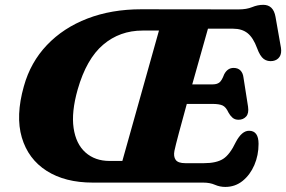

<svg xmlns="http://www.w3.org/2000/svg" viewBox="-20 -738 1156 776"><path d="M801 0H355Q243 0 168.5 -47.5Q94 -95 68.2 -182.2Q42.5 -269.5 76.5 -389.5Q103.5 -486.5 169.8 -556Q236 -625.5 333.2 -663Q430.5 -700.5 550.5 -700.5L944.5 -700Q976.5 -700 999 -709.2Q1021.5 -718.5 1044 -718.5Q1085 -718.5 1093.5 -670L1115.5 -545Q1119 -522 1109.8 -508.2Q1100.5 -494.5 1082.5 -491.5Q1061.5 -488.5 1046.2 -499.5Q1031 -510.5 1019 -543.5Q1003.5 -585.5 980.8 -603.8Q958 -622 922.5 -622H820.5Q811.5 -590 794 -528.2Q776.5 -466.5 757 -397H840Q856.5 -397 866.5 -404.5Q876.5 -412 886 -437.5Q899.5 -463.5 924 -463.5Q942 -463.5 952 -453Q962 -442.5 964 -425L982.5 -307Q986.5 -280 974.8 -267Q963 -254 944 -254Q929 -254 919.5 -262.5Q910 -271 903.5 -283Q893 -306 879 -312Q865 -318 838.5 -318H735Q717 -253 703 -200.5Q689 -148 685 -128.5Q680.5 -105.5 690 -92Q699.5 -78.5 729 -78.5H804.5Q854.5 -78.5 881.8 -95.8Q909 -113 933.5 -164.5Q957.5 -209.5 986.5 -209.5Q1025 -209.5 1025 -156.5Q1025 -110.5 1008 -71Q991 -31.5 960.8 -7Q930.5 17.5 890.5 17.5Q868.5 17.5 848.5 8.8Q828.5 0 801 0ZM294 -376.5Q268 -285 277.5 -220.5Q287 -156 325.5 -121.8Q364 -87.5 423 -87.5H474.5L622.5 -614.5H556.5Q464 -614.5 396.8 -557.2Q329.5 -500 294 -376.5Z"/></svg>

Font: Fraunces 9pt S100
Style: Bold Italic
Weight: 700
Italic angle: -16°
Version: Version 1.000; ttfautohint (v1.8.3)